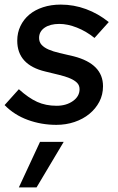

<svg xmlns="http://www.w3.org/2000/svg" viewBox="-27 -533 514 835"><path d="M-7 -76Q9 -93 24 -110.5Q39 -128 55 -145Q97 -107 134.5 -90Q172 -73 219 -73Q261 -73 290 -93.5Q319 -114 319 -145Q319 -162 308 -173Q297 -184 277 -192.5Q257 -201 229.5 -207.5Q202 -214 170 -222Q48 -251 48 -356Q48 -391 62 -420Q76 -449 100.5 -469.5Q125 -490 160 -501.5Q195 -513 237 -513Q294 -513 347 -493.5Q400 -474 446 -437Q430 -420 415 -402.5Q400 -385 384 -368Q348 -397 307.5 -413Q267 -429 231 -429Q191 -429 167 -412.5Q143 -396 143 -368Q143 -350 154 -338Q165 -326 184.5 -317.5Q204 -309 232 -302.5Q260 -296 294 -288Q421 -255 421 -158Q421 -121 405 -90.5Q389 -60 361.5 -37.5Q334 -15 297 -2.5Q260 10 218 10Q153 10 94 -11.5Q35 -33 -7 -76ZM147 84H250Q220 134 191 183Q162 232 132 282H55Q78 232 101 183Q124 134 147 84Z"/></svg>

Font: Rosa Sans Medium
Style: Italic
Weight: 500
Italic angle: -12°
Designer: Pentagram / MCKL
Foundry: Pentagram / MCKL
Version: Version 1.005;September 16, 2019;FontCreator 11.5.0.2425 64-